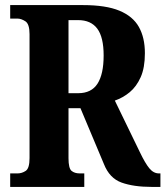

<svg xmlns="http://www.w3.org/2000/svg" viewBox="-20 -734 650 754"><path d="M20 0V-53H49Q66 -53 81 -63Q96 -73 96 -113V-600Q96 -640 79.5 -650.5Q63 -661 49 -661H20V-714H306Q396 -714 449 -692Q502 -670 525.5 -628Q549 -586 549 -525Q549 -468 532.5 -431Q516 -394 489.5 -372Q463 -350 431 -339L529 -137Q550 -93 566.5 -73Q583 -53 604 -53H610V0H575Q505 0 457.5 -17Q410 -34 388 -90L296 -309H249V-113Q249 -73 261 -63Q273 -53 293 -53H311V0ZM287 -368Q339 -368 363 -405.5Q387 -443 387 -516Q387 -588 362 -621.5Q337 -655 287 -655H249V-368Z"/></svg>

Font: Noto Serif ExtraCondensed ExtraBold
Style: Regular
Weight: 800
Width: 2
Designer: Monotype Design Team
Foundry: Monotype Imaging Inc.
Version: Version 2.013; ttfautohint (v1.8.4.7-5d5b)